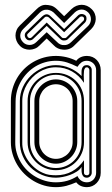

<svg xmlns="http://www.w3.org/2000/svg" viewBox="-20 -773 461 793"><path d="M210.9 0Q186.3 0 162.8 -6.7Q139.4 -13.4 118.8 -25.6Q98.1 -37.8 80.8 -54.9Q63.5 -72 51.1 -92.7Q38.8 -113.3 31.9 -136.8Q24.9 -160.4 24.9 -185.8V-356Q24.9 -381.6 31.5 -405.4Q38.1 -429.2 50.2 -450Q62.3 -470.7 79.2 -487.7Q96.2 -504.6 116.9 -516.7Q137.7 -528.8 161.4 -535.4Q185.1 -542 210.9 -542Q232.2 -542 254.2 -536.9Q276.1 -531.7 294.9 -522Q303.2 -532.5 314.3 -537.2Q325.4 -542 339.1 -542Q351.6 -542 361.9 -537.5Q372.3 -533 379.9 -525Q387.5 -517.1 391.7 -506.5Q396 -495.8 396 -483.9V-59.1Q396 -46.6 391.5 -35.9Q387 -25.1 379.2 -17.1Q371.3 -9 361.1 -4.5Q350.8 0 339.1 0Q325.4 0 314.3 -4.8Q303.2 -9.5 294.9 -20Q284.2 -15.6 274.2 -11.8Q264.2 -8.1 254.2 -5.5Q244.1 -2.9 233.5 -1.5Q222.9 0 210.9 0ZM377 -483.9Q377 -491.7 374 -498.7Q371.1 -505.6 366 -510.7Q360.8 -515.9 353.9 -518.9Q346.9 -522 339.1 -522Q325.4 -522 316.2 -515.1Q306.9 -508.3 300 -497.1Q288.3 -502.7 278 -507.2Q267.6 -511.7 257.1 -515Q246.6 -518.3 235.4 -520.1Q224.1 -522 210.9 -522Q187.7 -522 166.4 -515.9Q145 -509.8 126.6 -498.7Q108.2 -487.5 93.1 -472Q78.1 -456.5 67.3 -438Q56.4 -419.4 50.5 -398.4Q44.7 -377.4 44.4 -355.2L43 -185.8Q42.7 -162.8 49 -141.7Q55.2 -120.6 66.3 -102.2Q77.4 -83.7 93 -68.6Q108.6 -53.5 127.4 -42.7Q146.2 -32 167.4 -26Q188.5 -20 210.9 -20Q235.1 -20 257.3 -26.2Q279.5 -32.5 300 -45.9Q305.2 -33.9 315.3 -27Q325.4 -20 339.1 -20Q347.4 -20 354.4 -23.2Q361.3 -26.4 366.3 -31.7Q371.3 -37.1 374.1 -44.2Q377 -51.3 377 -59.1ZM210.9 -39.1Q180.7 -39.1 153.7 -50.4Q126.7 -61.8 106.3 -81.5Q85.9 -101.3 74 -128.2Q62 -155 62 -185.8V-356Q62 -386.7 74.6 -413.7Q87.2 -440.7 108 -460.7Q128.9 -480.7 155.6 -492.3Q182.4 -503.9 210.9 -503.9Q240.5 -503.9 268.2 -492.1Q295.9 -480.2 316.9 -459Q316.9 -465.8 316.7 -473.6Q316.4 -481.4 318.1 -488.2Q319.8 -494.9 324.6 -499.4Q329.3 -503.9 339.1 -503.9Q347.4 -503.9 353.1 -498.2Q358.9 -492.4 358.9 -483.9V-59.1Q358.9 -55.4 357.2 -51.8Q355.5 -48.1 352.8 -45.3Q350.1 -42.5 346.4 -40.8Q342.8 -39.1 339.1 -39.1Q329.6 -39.1 325 -43.8Q320.3 -48.6 318.5 -55.5Q316.7 -62.5 316.8 -70.3Q316.9 -78.1 316.9 -84Q310.5 -73 297.7 -64.7Q284.9 -56.4 269.7 -50.7Q254.4 -44.9 238.6 -42Q222.9 -39.1 210.9 -39.1ZM72 -185.8Q71.3 -166 77.8 -146.6Q84.2 -127.2 95.9 -110.2Q107.7 -93.3 123.4 -80Q139.2 -66.7 157 -59.1Q169.9 -53 183.2 -51Q196.5 -49.1 210.9 -49.1Q248 -49.1 277 -64.9Q305.9 -80.8 326.9 -111.1V-59.1Q326.9 -53.7 330.7 -51.4Q334.5 -49.1 339.1 -49.1Q343.5 -49.1 346.3 -51.8Q349.1 -54.4 349.1 -59.1V-483.9Q349.1 -487.8 345.9 -491.5Q342.8 -495.1 339.1 -495.1Q336.7 -495.1 334.2 -494.1Q331.8 -493.2 331.1 -491Q328.1 -488.3 327 -480.3Q325.9 -472.4 325.9 -462.9Q325.9 -453.4 326.4 -444.5Q326.9 -435.5 326.9 -430.9Q307.4 -461.2 277.3 -478.1Q247.3 -495.1 210.9 -495.1Q191.9 -495.1 174.2 -489.9Q156.5 -484.6 141.1 -475.1Q125.7 -465.6 113 -452.5Q100.3 -439.5 91.2 -424.1Q82 -408.7 77 -391.4Q72 -374 72 -356ZM94 -356Q94 -380.4 103.3 -401.5Q112.5 -422.6 128.4 -438.2Q144.3 -453.9 165.6 -462.9Q187 -471.9 210.9 -471.9Q235.8 -471.9 257 -463.1Q278.1 -454.3 293.7 -438.7Q309.3 -423.1 318.1 -402Q326.9 -380.9 326.9 -356V-186Q326.9 -161.6 317.9 -140.5Q308.8 -119.4 293.2 -103.8Q277.6 -88.1 256.5 -79.1Q235.4 -70.1 210.9 -70.1Q187 -70.1 165.6 -79.1Q144.3 -88.1 128.4 -103.8Q112.5 -119.4 103.3 -140.5Q94 -161.6 94 -186ZM104 -186Q104 -163.6 112.3 -144Q120.6 -124.5 135 -110.1Q149.4 -95.7 168.9 -87.4Q188.5 -79.1 210.9 -79.1Q233.4 -79.1 252.8 -87.5Q272.2 -95.9 286.5 -110.5Q300.8 -125 308.8 -144.4Q316.9 -163.8 316.9 -186V-356Q316.9 -377.7 308.6 -397.3Q300.3 -417 286 -431.8Q271.7 -446.5 252.4 -455.3Q233.2 -464.1 210.9 -464.1Q189 -464.1 169.4 -455.6Q149.9 -447 135.4 -432.3Q120.8 -417.5 112.4 -397.8Q104 -378.2 104 -356ZM122.1 -356Q122.1 -374 129.3 -390.1Q136.5 -406.2 148.6 -418.5Q160.6 -430.7 176.8 -437.9Q192.9 -445.1 210.9 -445.1Q229.2 -445.1 245.4 -437.9Q261.5 -430.7 273.4 -418.5Q285.4 -406.2 292.2 -390.1Q299.1 -374 299.1 -356V-186Q299.1 -168.5 292.1 -152.2Q285.2 -136 273.1 -123.8Q261 -111.6 245 -104.2Q229 -96.9 210.9 -96.9Q192.9 -96.9 176.8 -104.1Q160.6 -111.3 148.6 -123.5Q136.5 -135.7 129.3 -151.9Q122.1 -168 122.1 -186ZM142.1 -186Q142.1 -171.6 147.6 -159.1Q153.1 -146.5 162.4 -137.2Q171.6 -127.9 184.2 -122.4Q196.8 -116.9 210.9 -116.9Q225.1 -116.9 237.8 -122.4Q250.5 -127.9 259.8 -137.2Q269 -146.5 274.5 -159.1Q280 -171.6 280 -186V-356Q280 -370.1 274.5 -382.8Q269 -395.5 259.8 -404.8Q250.5 -414.1 237.8 -419.6Q225.1 -425 210.9 -425Q196.8 -425 184.2 -419.6Q171.6 -414.1 162.4 -404.8Q153.1 -395.5 147.6 -382.8Q142.1 -370.1 142.1 -356ZM286.9 -585Q277.8 -575.2 265.3 -570.8Q252.7 -566.4 239 -568.1Q229.2 -568.8 219.5 -573.1Q209.7 -577.4 202.9 -585L172.9 -614L143.1 -585Q135.3 -576.7 124.5 -572.3Q113.8 -567.9 102.4 -567.7Q91.1 -567.6 80.2 -571.8Q69.3 -575.9 61 -585Q52.5 -593.5 48.2 -604.4Q43.9 -615.2 43.9 -626.5Q43.9 -637.7 48.5 -648.6Q53 -659.4 62 -668L132.1 -736.1Q138.7 -742.9 148.1 -747.9Q157.5 -752.9 168 -752.9Q179.2 -752.9 190.9 -749.8Q202.6 -746.6 213.9 -736.1L244.9 -706.1L275.9 -736.1Q284.9 -744.6 295.7 -748.9Q306.4 -753.2 317.5 -753.2Q328.6 -753.2 339.2 -748.7Q349.9 -744.1 358.9 -735.1Q367.9 -726.1 371.9 -715.3Q376 -704.6 375.5 -693.6Q375 -682.6 370.2 -672.1Q365.5 -661.6 356.9 -653.1ZM244.9 -678 200.9 -721.9Q193.4 -728 185.4 -730.8Q177.5 -733.6 169.9 -732.9Q163.1 -732.9 156.6 -729.7Q150.1 -726.6 145 -721.9L75.9 -653.1Q70.1 -647.5 66.9 -640.4Q63.7 -633.3 63.6 -625.9Q63.5 -618.4 66.5 -611.2Q69.6 -604 75.9 -597.9Q81.5 -592.3 88.6 -589.7Q95.7 -587.2 103 -587.3Q110.4 -587.4 117.3 -590.5Q124.3 -593.5 129.9 -599.1L172.9 -639.9L216.1 -599.1Q221.9 -593 229.2 -589.6Q236.6 -586.2 244.9 -586.9Q252.4 -586.2 260.1 -589.6Q267.8 -593 273.9 -599.1L344 -666Q349.6 -671.6 352.5 -678.7Q355.5 -685.8 355.6 -693.1Q355.7 -700.4 353.1 -707.8Q350.6 -715.1 345 -720.9Q332 -733.9 316.9 -733.6Q301.8 -733.4 289.1 -721.9ZM154.1 -705.1Q158.9 -709.2 163.3 -711.5Q167.7 -713.9 172.1 -714Q176.5 -714.1 181.2 -711.7Q185.8 -709.2 190.9 -704.1L244.9 -653.1L302 -709Q304.7 -711.9 308.7 -713.5Q312.7 -715.1 317.1 -715.1Q321.5 -715.1 325.8 -713.5Q330.1 -711.9 333 -709Q335.7 -706.3 336.7 -702.4Q337.6 -698.5 337.3 -694.5Q336.9 -690.4 335.2 -686.5Q333.5 -682.6 331.1 -679.9L261 -612.1Q258.1 -608.9 254.4 -607.4Q250.7 -606 247.1 -606Q242.4 -605.2 237.5 -606.7Q232.7 -608.2 229 -612.1L172.9 -666L116.9 -612.1Q114 -609.1 110.1 -607.7Q106.2 -606.2 102.2 -606.3Q98.1 -606.4 94.6 -607.9Q91.1 -609.4 88.9 -612.1Q86.2 -614.5 84.5 -618.2Q82.8 -621.8 82.4 -625.7Q82 -629.6 83.3 -633.7Q84.5 -637.7 87.9 -641.1ZM324 -687Q325.4 -687.7 326.3 -689.7Q327.1 -691.7 327.4 -694.1Q327.6 -696.5 327 -698.6Q326.4 -700.7 325 -701.9Q323 -703.9 320.8 -704.5Q318.6 -705.1 316.3 -705Q314 -704.8 312 -704Q310.1 -703.1 309.1 -701.9L244.9 -639.9L181.9 -700.9Q180.4 -702.1 178.2 -703.1Q176 -704.1 173.7 -704.3Q171.4 -704.6 168.8 -703.9Q166.3 -703.1 164.1 -700.9L95 -634Q91.3 -630.9 92.2 -626.5Q93 -622.1 95.9 -618.9Q99.9 -615.2 103.9 -615.6Q107.9 -616 111.1 -618.9L172.9 -679.9L234.9 -618.9Q236.6 -616.7 239.3 -616Q241.9 -615.2 244.9 -616Q250.2 -614.3 254.9 -618.9Z"/></svg>

Font: TafelwerkOT
Style: Regular
Weight: 400
Designer: Peter Wiegel
Foundry: Peter Wiegel, based on an original design named Oxford by Christine Lord, 1969
Version: Version 1.000